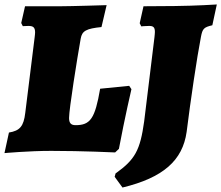

<svg xmlns="http://www.w3.org/2000/svg" viewBox="-40 -675 990 859"><path d="M651 -508 605 -132C587 -2 564 39 477 101L473 116L508 164C690 120 777 43 795 -85C812 -222 841 -418 859 -510C866 -547 872 -553 910 -562L930 -655C930 -655 838 -649 741 -648L602 -647L585 -571L592 -557C592 -557 612 -559 627 -559C646 -559 653 -553 653 -532C653 -526 652 -518 651 -508ZM189 0C331 0 475 7 475 7L492 -9C518 -148 548 -276 548 -276L538 -291L408 -278C385 -144 364 -115 298 -115C278 -115 269 -124 269 -147C269 -187 305 -412 321 -502C327 -537 346 -547 414 -554L437 -652C437 -652 278 -647 231 -647H72L55 -572C57 -567 60 -563 62 -558C62 -558 77 -559 87 -559C108 -559 117 -553 117 -530C117 -524 116 -517 115 -508L73 -170C66 -110 49 -90 0 -82L-20 10C-20 10 88 0 189 0Z"/></svg>

Font: Alegreya SC Black
Style: Italic
Weight: 900
Italic angle: -7°
Designer: Juan Pablo del Peral
Foundry: Huerta Tipografica
Version: Version 2.007;PS 002.007;hotconv 1.0.88;makeotf.lib2.5.64775